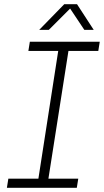

<svg xmlns="http://www.w3.org/2000/svg" viewBox="-20 -900 498 920"><path d="M13 0 20 -44H164L259 -656H116L123 -700H458L451 -656H308L212 -44H355L348 0ZM168 -757 288 -880H349L429 -757H384L316 -859L214 -757Z"/></svg>

Font: MuseoModerno Thin ExtraLight
Style: Italic
Weight: 250
Italic angle: -9°
Version: Version 1.003